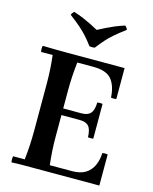

<svg xmlns="http://www.w3.org/2000/svg" viewBox="-136 -1030 891 1120"><g transform="rotate(15 309.5 -469.5)"><path d="M44 2Q40 -17 44 -35H114Q119 -78 121.5 -121.5Q124 -165 124 -210V-490Q124 -535 121.5 -578.5Q119 -622 114 -665H44Q40 -684 44 -702Q79 -701 117 -700.5Q155 -700 189 -700H539V-513Q523 -510 507 -513Q503 -584 471.5 -622Q440 -660 362 -660H264Q259 -615 256.5 -575Q254 -535 254 -490V-210Q254 -165 256.5 -125Q259 -85 264 -40H397Q449 -40 479.5 -59.5Q510 -79 525 -112Q540 -145 542 -188Q558 -191 574 -188V0H189Q155 0 117 0Q79 0 44 2ZM437 -255Q436 -302 419 -321Q402 -340 364 -340H189V-380H364Q402 -380 419 -399.5Q436 -419 437 -465Q453 -468 469 -465V-255Q453 -252 437 -255ZM479 -941Q490 -931 494 -919Q454 -889 428.5 -867Q403 -845 383.5 -823Q364 -801 340 -770Q324 -767 308 -770Q285 -801 265 -823Q245 -845 220 -867Q195 -889 155 -919Q159 -931 170 -941Q204 -930 229 -919.5Q254 -909 276 -898Q298 -887 324 -873Q351 -887 373 -898Q395 -909 420 -919.5Q445 -930 479 -941Z"/></g></svg>

Font: Poltawski Nowy SemiBold
Style: Regular
Weight: 600
Version: Version 1.001;gftools[0.9.25]